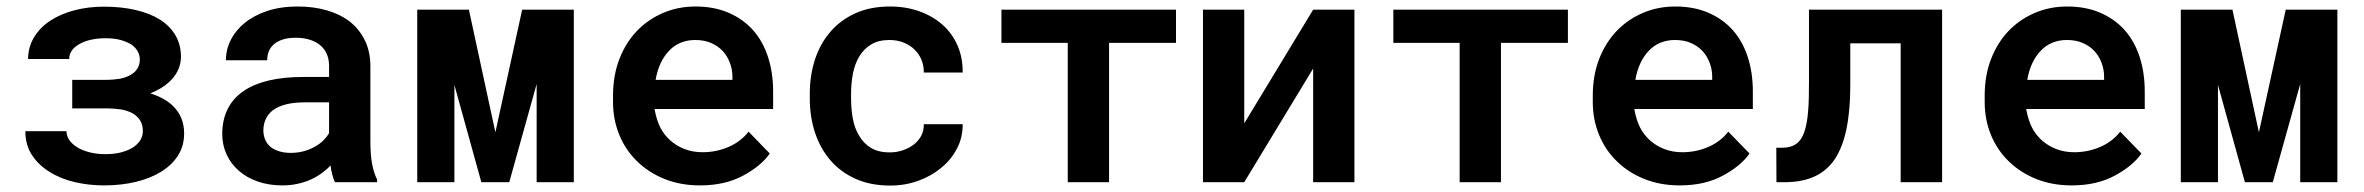

<svg xmlns="http://www.w3.org/2000/svg" viewBox="-20 -558 7241 588"><path d="M57.6 -156.2Q57.6 -113.8 78.1 -82.8Q98.6 -51.8 131.8 -31.7Q165.5 -10.3 209.2 -0.2Q252.9 9.8 298.3 9.8Q351.1 9.8 396 -1Q440.9 -11.7 473.6 -32.2Q506.8 -52.7 525.4 -82Q543.9 -111.3 543.9 -149.4Q543.9 -175.8 534.7 -197.5Q525.4 -219.2 507.3 -235.8Q494.6 -247.6 477.8 -256.6Q460.9 -265.6 440.4 -272Q457 -278.8 471.2 -287.1Q485.4 -295.4 496.1 -305.2Q514.6 -321.3 524.4 -341.6Q534.2 -361.8 534.2 -383.8Q534.2 -421.4 517.1 -450.2Q500 -479 469.2 -498.5Q438 -517.6 394.5 -527.6Q351.1 -537.6 298.3 -537.6Q250.5 -537.6 208.3 -526.6Q166 -515.6 134.8 -495.1Q103 -474.6 84.7 -444.6Q66.4 -414.6 65.9 -377.4H191.9Q191.9 -392.1 200.4 -403.8Q209 -415.5 224.6 -423.8Q239.3 -432.1 259.5 -436.5Q279.8 -440.9 302.7 -440.9Q330.6 -440.9 350.3 -435.3Q370.1 -429.7 383.3 -420.9Q396 -411.6 402.1 -399.9Q408.2 -388.2 408.2 -375.5Q408.2 -363.3 403.3 -352.8Q398.4 -342.3 388.7 -334.5Q381.3 -328.6 371.3 -324.2Q361.3 -319.8 348.1 -316.9Q338.9 -315.4 327.9 -314.5Q316.9 -313.5 304.2 -313.5H201.2V-226.1H304.2Q317.4 -226.1 329.6 -225.1Q341.8 -224.1 352.1 -222.7Q367.2 -219.7 378.9 -214.6Q390.6 -209.5 398.4 -201.7Q407.7 -193.8 412.6 -182.4Q417.5 -170.9 417.5 -156.2Q417.5 -142.1 410.2 -129.6Q402.8 -117.2 388.7 -107.4Q374 -97.7 352.5 -91.8Q331.1 -85.9 303.2 -85.9Q275.9 -85.9 253.4 -91.8Q231 -97.7 215.8 -107.4Q200.2 -117.2 191.9 -129.6Q183.6 -142.1 183.6 -156.2Z M1005.9 0H1134.8V-8.3Q1124.5 -28.8 1119.4 -56.9Q1114.3 -85 1114.3 -124V-354.5Q1114.3 -400.4 1097.2 -434.8Q1080.1 -469.2 1050.8 -492.2Q1020.5 -515.1 980 -526.6Q939.5 -538.1 892.1 -538.1Q839.8 -538.1 799.1 -524.7Q758.3 -511.2 730 -488.3Q701.7 -465.3 686.8 -435.8Q671.9 -406.2 671.9 -373.5H798.3Q798.3 -388.2 803.2 -400.6Q808.1 -413.1 818.4 -421.9Q829.1 -431.6 845.9 -437Q862.8 -442.4 885.3 -442.4Q910.6 -442.4 929.9 -436Q949.2 -429.7 962.4 -418Q975.1 -406.7 981.4 -391.1Q987.8 -375.5 987.8 -355.5V-322.3H907.2Q849.6 -322.3 804.4 -311.8Q759.3 -301.3 728.5 -280.8Q694.8 -258.8 677.7 -225.1Q660.6 -191.4 660.6 -147.5Q660.6 -113.8 674.1 -84.7Q687.5 -55.7 711.9 -34.7Q735.8 -13.7 769.8 -2Q803.7 9.8 844.7 9.8Q869.6 9.8 891.6 4.9Q913.6 0 932.1 -8.3Q950.2 -16.6 965.3 -27.6Q980.5 -38.6 992.2 -51.3Q994.1 -36.6 997.6 -23.2Q1001 -9.8 1005.9 0ZM870.1 -89.8Q849.6 -89.8 834 -95Q818.4 -100.1 808.1 -108.4Q797.4 -117.7 792 -130.6Q786.6 -143.6 786.6 -158.7Q786.6 -177.2 793.7 -192.9Q800.8 -208.5 814.9 -219.7Q830.6 -231.9 855.5 -238.3Q880.4 -244.6 915.5 -244.6H987.8V-150.4Q981.4 -139.2 970.5 -128.2Q959.5 -117.2 944.3 -108.9Q929.2 -100.1 910.6 -95Q892.1 -89.8 870.1 -89.8Z M1497.1 -152.8 1416 -528.3H1257.8V0H1371.6V-297.9L1454.1 0H1539.6L1623.5 -300.8V0H1737.3V-528.3H1579.1Z M2124 9.8Q2200.7 9.8 2256.1 -20.3Q2311.5 -50.3 2337.4 -87.9L2272.5 -154.8Q2248.5 -124 2210.9 -107.9Q2173.3 -91.8 2131.8 -91.8Q2101.6 -91.8 2076.4 -101.6Q2051.3 -111.3 2031.7 -128.9Q2013.2 -146 2002.2 -167.5Q1991.2 -189 1984.9 -222.2V-224.1H2347.7V-277.8Q2347.7 -335.4 2332 -383.5Q2316.4 -431.6 2286.1 -465.8Q2255.4 -500 2211.2 -519Q2167 -538.1 2109.9 -538.1Q2056.6 -538.1 2010.5 -518.3Q1964.4 -498.5 1930.2 -462.9Q1896 -426.8 1876.7 -376.7Q1857.4 -326.7 1857.4 -265.1V-245.6Q1857.4 -191.9 1876.5 -145.3Q1895.5 -98.6 1930.7 -64.5Q1965.8 -29.8 2014.9 -10Q2064 9.8 2124 9.8ZM2108.9 -435.5Q2136.7 -435.5 2157.5 -426.5Q2178.2 -417.5 2192.9 -402.3Q2207 -387.2 2215.1 -366.2Q2223.1 -345.2 2223.1 -323.2V-313.5H1987.8Q1992.7 -341.8 2003.2 -364.3Q2013.7 -386.7 2029.3 -402.8Q2044.4 -418.9 2064.7 -427.2Q2085 -435.5 2108.9 -435.5Z M2704.6 -91.3Q2669.9 -91.3 2647.2 -105.2Q2624.5 -119.1 2611.3 -142.1Q2597.2 -165 2591.8 -194.6Q2586.4 -224.1 2586.4 -255.9V-271.5Q2586.4 -302.7 2592 -332.3Q2597.7 -361.8 2611.3 -384.8Q2625 -407.7 2647.5 -421.6Q2669.9 -435.5 2704.1 -435.5Q2727.5 -435.5 2747.1 -427.7Q2766.6 -419.9 2780.8 -406.2Q2794.4 -393.1 2802 -374.8Q2809.6 -356.4 2809.1 -335.9H2928.2Q2928.7 -381.3 2912.4 -418.7Q2896 -456.1 2866.2 -482.4Q2836.4 -508.8 2795.4 -523.4Q2754.4 -538.1 2706.1 -538.1Q2645 -538.1 2599.1 -517.1Q2553.2 -496.1 2522.5 -460Q2491.2 -423.3 2475.6 -375Q2460 -326.7 2460 -271.5V-255.9Q2460 -200.7 2475.8 -152.3Q2491.7 -104 2522.5 -67.9Q2553.2 -31.7 2599.4 -10.7Q2645.5 10.3 2706.5 10.3Q2751.5 10.3 2791.7 -4.2Q2832 -18.6 2862.3 -43.9Q2893.1 -68.8 2910.9 -103.3Q2928.7 -137.7 2928.2 -177.7H2809.1Q2809.6 -158.2 2801.3 -142.3Q2793 -126.5 2778.3 -115.2Q2763.7 -104 2744.6 -97.7Q2725.6 -91.3 2704.6 -91.3Z M3581.5 -426.8V-528.3H3046.9V-426.8H3250V0H3376.5V-426.8Z M4001.5 -528.3 3790.5 -180.2V-528.3H3664.1V0H3790.5L4001.5 -348.1V0H4127.9V-528.3Z M4781.7 -426.8V-528.3H4247.1V-426.8H4450.2V0H4576.7V-426.8Z M5124.5 9.8Q5201.2 9.8 5256.6 -20.3Q5312 -50.3 5337.9 -87.9L5272.9 -154.8Q5249 -124 5211.4 -107.9Q5173.8 -91.8 5132.3 -91.8Q5102.1 -91.8 5076.9 -101.6Q5051.8 -111.3 5032.2 -128.9Q5013.7 -146 5002.7 -167.5Q4991.7 -189 4985.4 -222.2V-224.1H5348.1V-277.8Q5348.1 -335.4 5332.5 -383.5Q5316.9 -431.6 5286.6 -465.8Q5255.9 -500 5211.7 -519Q5167.5 -538.1 5110.4 -538.1Q5057.1 -538.1 5011 -518.3Q4964.8 -498.5 4930.7 -462.9Q4896.5 -426.8 4877.2 -376.7Q4857.9 -326.7 4857.9 -265.1V-245.6Q4857.9 -191.9 4877 -145.3Q4896 -98.6 4931.2 -64.5Q4966.3 -29.8 5015.4 -10Q5064.5 9.8 5124.5 9.8ZM5109.4 -435.5Q5137.2 -435.5 5158 -426.5Q5178.7 -417.5 5193.4 -402.3Q5207.5 -387.2 5215.6 -366.2Q5223.6 -345.2 5223.6 -323.2V-313.5H4988.3Q4993.2 -341.8 5003.7 -364.3Q5014.2 -386.7 5029.8 -402.8Q5044.9 -418.9 5065.2 -427.2Q5085.4 -435.5 5109.4 -435.5Z M5927.7 -528.3H5520V-303.2Q5520 -279.3 5519.5 -258.8Q5519 -238.3 5517.6 -220.7Q5516.1 -199.2 5512.9 -181.9Q5509.8 -164.6 5504.9 -151.4Q5496.1 -127.4 5479.7 -116.5Q5463.4 -105.5 5437 -105.5H5419.9L5420.4 0H5444.8Q5502 0 5540.8 -19.3Q5579.6 -38.6 5603 -76.7Q5617.7 -101.1 5627.2 -132.8Q5636.7 -164.6 5641.1 -202.6Q5644 -225.1 5645.3 -250.5Q5646.5 -275.9 5646.5 -303.2V-425.3H5800.8V0H5927.7Z M6324.7 9.8Q6401.4 9.8 6456.8 -20.3Q6512.2 -50.3 6538.1 -87.9L6473.1 -154.8Q6449.2 -124 6411.6 -107.9Q6374 -91.8 6332.5 -91.8Q6302.2 -91.8 6277.1 -101.6Q6252 -111.3 6232.4 -128.9Q6213.9 -146 6202.9 -167.5Q6191.9 -189 6185.5 -222.2V-224.1H6548.3V-277.8Q6548.3 -335.4 6532.7 -383.5Q6517.1 -431.6 6486.8 -465.8Q6456.1 -500 6411.9 -519Q6367.7 -538.1 6310.5 -538.1Q6257.3 -538.1 6211.2 -518.3Q6165 -498.5 6130.9 -462.9Q6096.7 -426.8 6077.4 -376.7Q6058.1 -326.7 6058.1 -265.1V-245.6Q6058.1 -191.9 6077.1 -145.3Q6096.2 -98.6 6131.3 -64.5Q6166.5 -29.8 6215.6 -10Q6264.6 9.8 6324.7 9.8ZM6309.6 -435.5Q6337.4 -435.5 6358.2 -426.5Q6378.9 -417.5 6393.6 -402.3Q6407.7 -387.2 6415.8 -366.2Q6423.8 -345.2 6423.8 -323.2V-313.5H6188.5Q6193.4 -341.8 6203.9 -364.3Q6214.4 -386.7 6230 -402.8Q6245.1 -418.9 6265.4 -427.2Q6285.6 -435.5 6309.6 -435.5Z M6897.9 -152.8 6816.9 -528.3H6658.7V0H6772.5V-297.9L6855 0H6940.4L7024.4 -300.8V0H7138.2V-528.3H6980Z"/></svg>

Font: Roboto Mono SemiBold
Style: Regular
Weight: 600
Monospace: yes
Designer: Google
Version: Version 3.000